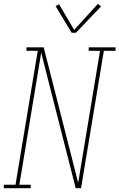

<svg xmlns="http://www.w3.org/2000/svg" viewBox="-57 -982 623 1002"><path d="M-37 0V-18H24L140 -717H81V-735H171L351 -28L465 -717H406V-735H546V-717H485L366 0H338L158 -707L44 -18H103V0ZM339 -811H317L233 -950L251 -960L330 -826L454 -962L470 -948Z"/></svg>

Font: Iosevka Slab Thin Oblique
Style: Regular
Weight: 100
Italic angle: -9°
Monospace: yes
Designer: Belleve Invis
Foundry: Belleve Invis
Version: Version 11.1.0; ttfautohint (v1.8.3)